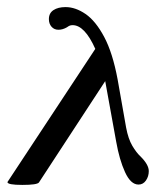

<svg xmlns="http://www.w3.org/2000/svg" viewBox="-20 -510 440 542"><path d="M43 12Q1 12 1 4L249 -372Q219 -439 185 -439Q180 -439 176.5 -437.5Q173 -436 169 -433Q157 -426 145 -426Q133 -426 125.5 -434.5Q118 -443 118 -456Q118 -473 131 -481.5Q144 -490 165 -490Q193 -490 221.5 -470.5Q250 -451 274 -406Q298 -361 312 -286L336 -150Q342 -118 353.5 -98.5Q365 -79 377 -68Q400 -45 400 -27Q400 -12 392 -0.5Q384 11 371 11Q349 11 333 -24Q317 -59 308 -110L277 -281L90 5Q85 12 43 12Z"/></svg>

Font: Junicode Two Beta Condensed Medium
Style: Italic
Weight: 500
Width: 3
Italic angle: -9°
Version: Version 1.053; ttfautohint (v1.8.4)